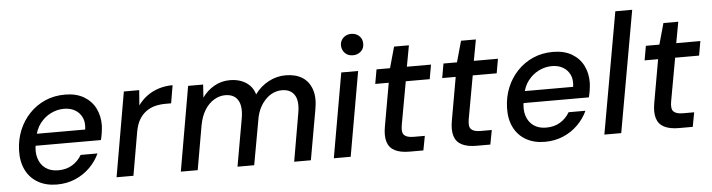

<svg xmlns="http://www.w3.org/2000/svg" viewBox="-46 -922 4203 1134"><g transform="rotate(-5 2055.5 -355.5)"><path d="M252 12Q188 12 140.5 -15Q93 -42 68.5 -91.5Q44 -141 46 -208Q48 -272 70.5 -327Q93 -382 133 -424Q173 -466 226.5 -489.5Q280 -513 344 -513Q411 -513 456.5 -486Q502 -459 524.5 -413.5Q547 -368 546 -311Q545 -292 541.5 -268.5Q538 -245 533 -227H121L133 -297H446Q452 -340 438 -369Q424 -398 396.5 -414Q369 -430 331 -430Q291 -430 253.5 -411.5Q216 -393 189 -358Q162 -323 153 -269L148 -241Q138 -191 150 -152.5Q162 -114 192 -92.5Q222 -71 267 -71Q315 -71 350 -92.5Q385 -114 406 -150H506Q485 -104 447.5 -67Q410 -30 360.5 -9Q311 12 252 12Z M606 0 693 -501H784L777 -411Q800 -443 830.5 -465.5Q861 -488 900 -500.5Q939 -513 983 -513L965 -407H933Q900 -407 871 -400Q842 -393 817.5 -375.5Q793 -358 776 -330Q759 -302 751 -259L706 0Z M987 0 1074 -501H1163L1158 -424Q1187 -465 1229.5 -489Q1272 -513 1322 -513Q1359 -513 1388.5 -502Q1418 -491 1439 -470Q1460 -449 1470 -416Q1503 -462 1551.5 -487.5Q1600 -513 1652 -513Q1711 -513 1750.5 -488.5Q1790 -464 1807 -415Q1824 -366 1810 -293L1758 0H1659L1708 -283Q1721 -354 1698 -390.5Q1675 -427 1623 -427Q1590 -427 1560.5 -410.5Q1531 -394 1507.5 -361.5Q1484 -329 1473 -283L1422 0H1323L1373 -283Q1385 -354 1362 -390.5Q1339 -427 1287 -427Q1253 -427 1221 -408Q1189 -389 1166 -352.5Q1143 -316 1133 -263L1087 0Z M1894 0 1982 -501H2082L1994 0ZM2060 -596Q2031 -596 2013 -614Q1995 -632 1994 -660Q1994 -687 2013 -705Q2032 -723 2060 -723Q2088 -723 2107 -705.5Q2126 -688 2126 -660Q2127 -632 2107.5 -614Q2088 -596 2060 -596Z M2343 0Q2289 0 2256 -17Q2223 -34 2212 -70Q2201 -106 2211 -161L2256 -416H2176L2191 -501H2271L2306 -626H2394L2371 -501H2514L2499 -416H2357L2311 -161Q2303 -117 2319 -101Q2335 -85 2375 -85H2441L2425 0Z M2740 0Q2686 0 2653 -17Q2620 -34 2609 -70Q2598 -106 2608 -161L2653 -416H2573L2588 -501H2668L2703 -626H2791L2768 -501H2911L2896 -416H2754L2708 -161Q2700 -117 2716 -101Q2732 -85 2772 -85H2838L2822 0Z M3145 12Q3081 12 3033.5 -15Q2986 -42 2961.5 -91.5Q2937 -141 2939 -208Q2941 -272 2963.5 -327Q2986 -382 3026 -424Q3066 -466 3119.5 -489.5Q3173 -513 3237 -513Q3304 -513 3349.5 -486Q3395 -459 3417.5 -413.5Q3440 -368 3439 -311Q3438 -292 3434.5 -268.5Q3431 -245 3426 -227H3014L3026 -297H3339Q3345 -340 3331 -369Q3317 -398 3289.5 -414Q3262 -430 3224 -430Q3184 -430 3146.5 -411.5Q3109 -393 3082 -358Q3055 -323 3046 -269L3041 -241Q3031 -191 3043 -152.5Q3055 -114 3085 -92.5Q3115 -71 3160 -71Q3208 -71 3243 -92.5Q3278 -114 3299 -150H3399Q3378 -104 3340.5 -67Q3303 -30 3253.5 -9Q3204 12 3145 12Z M3498 0 3626 -720H3726L3598 0Z M3940 0Q3886 0 3853 -17Q3820 -34 3809 -70Q3798 -106 3808 -161L3853 -416H3773L3788 -501H3868L3903 -626H3991L3968 -501H4111L4096 -416H3954L3908 -161Q3900 -117 3916 -101Q3932 -85 3972 -85H4038L4022 0Z"/></g></svg>

Font: DM Sans 18pt Medium
Style: Italic
Weight: 500
Italic angle: -10°
Designer: Colophon Foundry, Jonny Pinhorn
Foundry: Colophon Foundry
Version: Version 4.004;gftools[0.9.30]